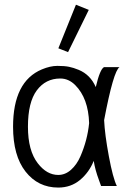

<svg xmlns="http://www.w3.org/2000/svg" viewBox="-20 -806 554 832"><path d="M232.9 -596.7 309.1 -785.6 364.7 -763.2 274.9 -580.1ZM386.2 -108.9Q366.2 -59.1 326.7 -26.1Q287.1 6.8 232.4 6.8Q145 6.8 90.8 -62.3Q36.6 -131.3 36.6 -256.8Q36.6 -453.1 161.6 -505.4Q197.8 -520.5 228.5 -520.5Q259.3 -520.5 278.8 -516.6Q298.3 -512.7 320.8 -503.4Q371.6 -482.4 395 -428.7Q413.1 -505.9 430.7 -515.1H498Q471.7 -499 431.2 -285.6Q434.1 -223.1 451.7 -128.9Q469.2 -34.7 486.3 0H418Q417.5 -2 409.2 -24.4Q391.6 -71.8 386.2 -108.9ZM366.2 -272.5Q362.8 -380.4 305.7 -437.5Q277.3 -465.8 241.2 -465.8Q177.7 -465.8 139.4 -414.3Q101.1 -362.8 101.1 -256.8Q101.1 -153.3 143.6 -98.6Q182.6 -47.9 232.4 -47.9Q262.7 -47.9 287.8 -70.3Q313 -92.8 328.6 -128.9Q358.9 -198.7 366.2 -272.5Z"/></svg>

Font: News Cycle
Style: Regular
Weight: 500
Version: Version 0.5.2